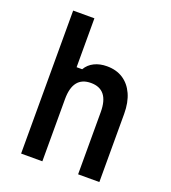

<svg xmlns="http://www.w3.org/2000/svg" viewBox="-151 -959 952 1070"><g transform="rotate(20 325.0 -424.0)"><path d="M98 0V-848H224V-558H257Q275 -589 307.5 -605Q340 -621 382 -621Q438 -621 478 -595Q518 -569 540 -520.5Q562 -472 562 -404V0H436V-369Q436 -436 409.5 -469.5Q383 -503 330 -503Q277 -503 250.5 -469.5Q224 -436 224 -369V0Z"/></g></svg>

Font: Martian Mono SemiCondensed Medium
Style: Regular
Weight: 500
Width: 4
Designer: Roman Shamin
Foundry: Evil Martians
Version: Version 1.000